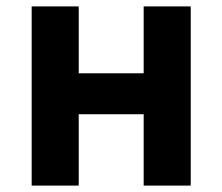

<svg xmlns="http://www.w3.org/2000/svg" viewBox="-20 -580 695 600"><path d="M576 -280V-560H429V-351H226V-560H79V0H226V-223H327H429V0H576Z"/></svg>

Font: GenSekiGothic2 TW B
Style: Regular
Weight: 700
Version: Version 2.100;PS 2.1;hotconv 16.6.51;makeotf.lib2.5.65220 DE